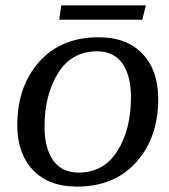

<svg xmlns="http://www.w3.org/2000/svg" viewBox="-20 -679 626 711"><path d="M566 -313Q566 -170 485 -79Q404 12 265 12Q160 12 102 -49.5Q44 -111 44 -215Q44 -359 125 -450Q206 -541 345 -541Q450 -541 508 -479.5Q566 -418 566 -313ZM145 -209Q145 -131 176.5 -85.5Q208 -40 271 -40Q364 -40 414.5 -119.5Q465 -199 465 -319Q465 -398 433.5 -443.5Q402 -489 339 -489Q246 -489 195.5 -409Q145 -329 145 -209ZM507 -606H199L207 -659H520Z"/></svg>

Font: Andada SC
Style: Italic
Weight: 400
Italic angle: -8.29999°
Designer: Carolina Giovagnoli
Foundry: Carolina Giovagnoli
Version: Version 1.003